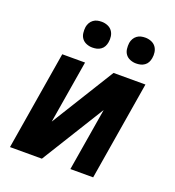

<svg xmlns="http://www.w3.org/2000/svg" viewBox="-134 -844 867 950"><g transform="rotate(20 300.0 -369.0)"><path d="M25 0 111 -520H231L176 -189L381 -520H549L463 0H343L398 -331L193 0ZM469 -602Q453 -602 438 -608Q423 -614 414 -626Q405 -638 403 -654Q401 -670 403 -686Q405 -698 411 -708.5Q417 -719 426.5 -726Q436 -733 447 -735.5Q458 -738 470 -738Q486 -738 501 -732Q516 -726 525 -714Q534 -702 536.5 -686Q539 -670 536 -654Q534 -642 528.5 -631.5Q523 -621 513 -614Q503 -607 492 -604.5Q481 -602 469 -602ZM239 -602Q223 -602 208 -608Q193 -614 184 -626Q175 -638 173 -654Q171 -670 173 -686Q175 -698 181 -708.5Q187 -719 196.5 -726Q206 -733 217 -735.5Q228 -738 240 -738Q256 -738 271 -732Q286 -726 295 -714Q304 -702 306.5 -686Q309 -670 306 -654Q304 -642 298.5 -631.5Q293 -621 283 -614Q273 -607 262 -604.5Q251 -602 239 -602Z"/></g></svg>

Font: Iosevka Aile Oblique
Style: Bold
Weight: 700
Italic angle: -9°
Designer: Belleve Invis
Foundry: Belleve Invis
Version: Version 31.1.0; ttfautohint (v1.8.4)